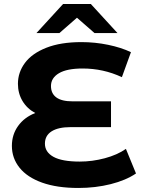

<svg xmlns="http://www.w3.org/2000/svg" viewBox="-20 -921 707 953"><path d="M655 -60Q605 -26 529.5 -7Q454 12 369 12Q263 12 189 -14.5Q115 -41 77 -88.5Q39 -136 39 -197Q39 -253 70 -296Q101 -339 155 -360Q114 -382 91.5 -420Q69 -458 69 -505Q69 -562 104 -609Q139 -656 210 -684Q281 -712 384 -712Q452 -712 517 -698.5Q582 -685 630 -662L585 -538Q493 -581 390 -581Q312 -581 272.5 -557.5Q233 -534 233 -494Q233 -457 259.5 -437.5Q286 -418 340 -418H531V-290H330Q269 -290 236 -269Q203 -248 203 -208Q203 -166 245.5 -142.5Q288 -119 376 -119Q438 -119 500 -135.5Q562 -152 605 -182ZM449 -757 362 -833 275 -757H161L293 -901H431L563 -757Z"/></svg>

Font: Montserrat Alternates
Style: Bold
Weight: 700
Designer: Julieta Ulanovsky
Foundry: Julieta Ulanovsky
Version: Version 7.200